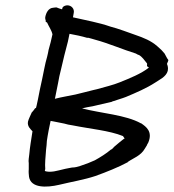

<svg xmlns="http://www.w3.org/2000/svg" viewBox="-20 -690 652 721"><path d="M150 -626C149 -620 151 -616 152 -611L151 -609L157 -605C163 -591 174 -576 177 -561C173 -542 168 -521 162 -501V-500C161 -492 159 -487 157 -477C153 -463 149 -447 146 -431C141 -406 136 -381 130 -355C129 -348 116 -284 115 -284H112C108 -277 103 -272 98 -266V-265C95 -258 87 -242 85 -233C82 -215 95 -205 102 -197C100 -184 97 -167 95 -152C93 -138 91 -124 90 -111C89 -99 86 -88 88 -77V-55C87 -44 88 -35 89 -26C96 17 155 15 202 4C247 -7 296 -15 338 -29C377 -43 425 -62 460 -81V-82C480 -96 509 -105 524 -132L532 -145V-146C534 -149 535 -151 537 -155C554 -196 529 -214 510 -227H509C451 -259 361 -264 288 -283C300 -286 315 -289 328 -291C350 -296 378 -303 401 -308V-309H402C419 -315 438 -320 453 -326C491 -342 529 -358 563 -380C577 -390 604 -401 610 -424V-425C612 -435 610 -443 607 -450C607 -452 611 -458 612 -463V-465C606 -472 603 -481 598 -489C591 -498 582 -507 570 -517C547 -537 520 -548 488 -559C465 -567 423 -583 395 -590C349 -606 305 -613 254 -625L257 -642C260 -657 248 -670 233 -670C228 -670 219 -668 215 -662L213 -655C207 -657 199 -659 195 -661L194 -662H193C189 -662 186 -662 180 -661C162 -660 153 -642 150 -626ZM163 -202C165 -213 167 -223 170 -236L181 -234C190 -232 197 -231 206 -229L221 -226C230 -223 241 -221 254 -219C318 -206 390 -200 442 -179C443 -176 446 -174 448 -170C447 -169 444 -168 443 -167L428 -155C422 -150 416 -145 409 -139L408 -138C405 -134 402 -131 397 -128H396C380 -114 356 -99 336 -88L310 -77C292 -71 270 -61 252 -61H251C242 -59 233 -58 225 -56L200 -50C188 -47 178 -45 165 -45C164 -45 150 -46 149 -48C148 -49 149 -52 149 -53L150 -54C148 -75 151 -100 153 -128C155 -139 155 -150 156 -161C158 -174 160 -187 163 -202ZM186 -319 187 -323 193 -353C196 -370 200 -385 203 -404C205 -412 207 -420 209 -429C217 -465 226 -500 235 -534C237 -544 239 -552 241 -563C263 -559 287 -554 307 -548H312C319 -546 328 -544 337 -541C389 -527 441 -504 490 -489L499 -484H501C515 -476 521 -465 532 -452C533 -450 532 -447 532 -444V-442C534 -439 537 -439 539 -436C510 -413 467 -396 430 -381C406 -371 372 -363 344 -355L331 -352C309 -346 286 -341 263 -335C235 -329 213 -326 186 -319Z"/></svg>

Font: Scribbler
Style: BdIta
Weight: 700
Designer: Mew Too
Foundry: Cannot Into Space Fonts
Version: Version 1.001